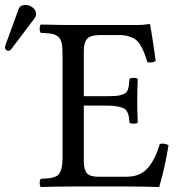

<svg xmlns="http://www.w3.org/2000/svg" viewBox="-57 -745 734 767"><path d="M369.1 -360.8Q391.1 -360.8 405.3 -361.8Q419.4 -362.8 429.7 -366.5Q439.9 -370.1 445.3 -374Q450.7 -377.9 453.9 -387.2Q457 -396.5 458 -404.8Q459 -413.1 460 -429.2Q464.8 -434.1 477.1 -434.1Q488.3 -434.1 493.2 -429.2Q491.2 -381.3 491.2 -342.8Q491.2 -306.6 493.2 -254.9Q489.3 -251 477.1 -251Q463.9 -251 460 -254.9Q459 -271.5 457.5 -279.5Q456.1 -287.6 451.2 -297.9Q446.3 -308.1 437 -312.5Q427.7 -316.9 410.9 -320.1Q394 -323.2 369.1 -323.2H277.8V-102.1Q277.8 -66.9 290.3 -53Q302.7 -39.1 334 -39.1H450.2Q502.9 -39.1 533.4 -74Q564 -108.9 581.1 -169.9Q600.6 -174.3 616.2 -165Q604 -85.4 579.1 2Q499 0 451.2 0H235.8Q180.2 0 106 2Q101.6 -2.4 101.6 -14.4Q101.6 -26.4 106 -30.8Q126 -31.7 137 -32.7Q147.9 -33.7 159.2 -37.4Q170.4 -41 175.8 -46.4Q181.2 -51.8 185.5 -62.3Q189.9 -72.8 191.4 -86.7Q192.9 -100.6 192.9 -122.1V-522.9Q192.9 -554.7 189.7 -571.8Q186.5 -588.9 175 -598.4Q163.6 -607.9 149.7 -610.1Q135.7 -612.3 106 -613.8Q101.6 -618.2 101.6 -630.4Q101.6 -642.6 106 -647Q186 -645 234.9 -645H490.2Q516.1 -645 539.1 -648.9Q543 -648.9 543 -646Q544.4 -639.2 553 -584.2Q561.5 -529.3 564.9 -501Q549.8 -493.2 532.2 -496.1Q524.4 -520.5 519 -534.2Q513.7 -547.9 504.6 -563.5Q495.6 -579.1 484.9 -586.9Q474.1 -594.7 457.5 -599.9Q440.9 -605 418.9 -605H344.2Q305.2 -605 291.5 -590.3Q277.8 -575.7 277.8 -541V-360.8ZM44.9 -725.1Q60.5 -725.1 73.7 -714.8Q86.9 -704.6 86.9 -689.9Q86.9 -679.2 81.1 -671.9L-11.2 -549.8Q-17.1 -542 -22.9 -542Q-28.8 -542 -33 -545.9Q-37.1 -549.8 -37.1 -555.2Q-37.1 -559.1 -35.2 -564.9L17.1 -708Q22.9 -725.1 44.9 -725.1Z"/></svg>

Font: Common Serif
Style: Regular
Weight: 400
Designer: Philipp H. Poll, Khaled Hosny
Foundry: Stefan Peev, Context Ltd.
Version: Version 1.026